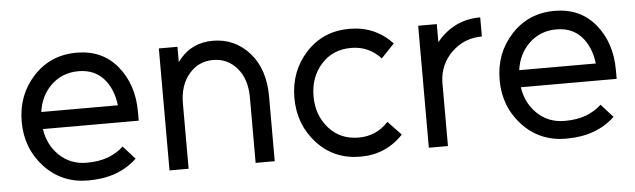

<svg xmlns="http://www.w3.org/2000/svg" viewBox="-40 -642 2593 784"><g transform="rotate(-5 1257.0 -250.0)"><path d="M520.5 -213.3V-249Q520.5 -362.2 458.2 -437.5Q396.7 -512 291.8 -512Q184.5 -512 114.3 -436Q44 -359.8 44 -250Q44 -141.2 115.2 -64.2Q186.2 12 294.2 12Q356.8 12 406.3 -5.8Q455.8 -23.7 494.2 -59.8L445.8 -113.8Q417.5 -87.7 380.7 -74.2Q343.8 -60.7 294.2 -60.7Q228.3 -60.7 182.2 -104.3Q137 -148.2 127.8 -213.3ZM292.5 -436Q357 -436 395 -394Q432.7 -352.5 441.2 -283.3H127.2Q136.3 -349.8 181.3 -393Q227.2 -436 292.5 -436Z M1059.3 0V-266Q1059.3 -377.3 1000.2 -444.3Q940 -512 850.2 -512Q766.8 -512 715.7 -451.7Q713.2 -448.5 709.9 -444.9Q706.7 -441.3 704.3 -437.2V-500H628V0H706.3V-267.3Q706.3 -342.3 745.8 -388.3Q784.5 -433.7 844.2 -433.7Q903.7 -433.7 942.3 -388.3Q981 -344 981 -267.3V0Z M1409.7 -512Q1302.3 -512 1232 -436Q1161.8 -359.8 1161.8 -250Q1161.8 -141 1232 -64.2Q1302.3 12 1409.7 12Q1515.2 12 1585.5 -63.3L1531.3 -120Q1482.7 -66.3 1409.7 -66.3Q1334.2 -66.3 1287.2 -119.2Q1240.2 -172.8 1240.2 -250Q1240.2 -328 1287.2 -380.8Q1334.2 -433.7 1409.7 -433.7Q1482.7 -433.7 1531.3 -380L1585.5 -436.7Q1515.2 -512 1409.7 -512Z M1691 -500V0H1769.3V-263.3Q1772.2 -336 1823.3 -384.8Q1874.5 -433.7 1946.3 -433.7V-512Q1887 -512 1840.5 -487.3Q1809.2 -470.7 1783 -444Q1779 -440 1775.1 -435.2Q1771.2 -430.5 1767.3 -425.8V-500Z M2479.5 -213.3V-249Q2479.5 -362.2 2417.2 -437.5Q2355.7 -512 2250.8 -512Q2143.5 -512 2073.3 -436Q2003 -359.8 2003 -250Q2003 -141.2 2074.2 -64.2Q2145.2 12 2253.2 12Q2315.8 12 2365.3 -5.8Q2414.8 -23.7 2453.2 -59.8L2404.8 -113.8Q2376.5 -87.7 2339.7 -74.2Q2302.8 -60.7 2253.2 -60.7Q2187.3 -60.7 2141.2 -104.3Q2096 -148.2 2086.8 -213.3ZM2251.5 -436Q2316 -436 2354 -394Q2391.7 -352.5 2400.2 -283.3H2086.2Q2095.3 -349.8 2140.3 -393Q2186.2 -436 2251.5 -436Z"/></g></svg>

Font: Unageo Variable
Style: Regular
Weight: 300
Designer: Richard Sepsi
Foundry: Richard Sepsi
Version: Version 2.200